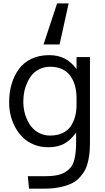

<svg xmlns="http://www.w3.org/2000/svg" viewBox="-20 -874 620 1139"><path d="M277.8 -69.8Q319.3 -69.8 350.6 -84.5Q381.8 -99.1 399.4 -125Q417 -150.9 425.5 -182.6Q434.1 -214.4 434.1 -252V-291.5Q434.1 -330.6 425.3 -363.5Q416.5 -396.5 398.2 -422.6Q379.9 -448.7 349.4 -463.4Q318.8 -478 278.3 -478Q244.6 -478 217 -465.3Q189.5 -452.6 171.6 -431.9Q153.8 -411.1 141.4 -383.5Q128.9 -356 123.5 -327.6Q118.2 -299.3 118.2 -270.5Q118.2 -242.2 124 -214.4Q129.9 -186.5 142.6 -160.2Q155.3 -133.8 173.3 -114Q191.4 -94.2 218.5 -82Q245.6 -69.8 277.8 -69.8ZM152.3 245.1 145 171.4H244.6Q286.1 171.4 316.9 165.5Q347.7 159.7 368.2 146.2Q388.7 132.8 401.4 116.5Q414.1 100.1 420.7 74Q427.2 47.9 429.4 22.2Q431.6 -3.4 431.6 -40.5V-87.9Q402.3 -45.9 363.8 -23.2Q325.2 -0.5 265.6 -0.5Q219.7 -0.5 180.9 -16.4Q142.1 -32.2 115.5 -58.6Q88.9 -85 70.1 -119.6Q51.3 -154.3 42.7 -191.4Q34.2 -228.5 34.2 -266.1Q34.2 -324.7 48.6 -374.5Q63 -424.3 91.3 -463.4Q119.6 -502.4 165.8 -524.7Q211.9 -546.9 271.5 -546.9Q324.2 -546.9 363.5 -526.6Q402.8 -506.3 434.1 -464.4V-535.6H513.7V-38.6Q513.7 -4.4 512 21.2Q510.3 46.9 503.7 78.1Q497.1 109.4 485.8 131.8Q474.6 154.3 454.3 177Q434.1 199.7 406 213.6Q377.9 227.5 336.4 236.3Q294.9 245.1 242.7 245.1ZM387.2 -854 333.5 -610.4H238.3L318.8 -854Z"/></svg>

Font: Oxygen
Style: Regular
Weight: 400
Designer: Vernon Adams
Foundry: Vernon Adams
Version: Version Release 0.2.3 webfont; ttfautohint (v0.93.3-1d66) -l